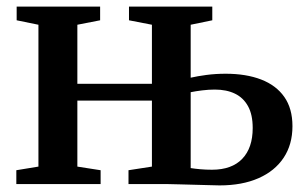

<svg xmlns="http://www.w3.org/2000/svg" viewBox="-20 -558 930 582"><path d="M645.5 4Q634 4 613 3.2Q592 2.5 568.2 2Q544.5 1.5 523.2 0.8Q502 0 488.5 0H369.5V-42L440.5 -53V-253H214.5V-53L285 -42V0H29.5V-42L96.5 -53V-483L30.5 -496.5V-538H283.5V-496.5L214.5 -483V-304H440.5V-483L371 -496.5V-538H623.5V-496.5L558 -483V-322.5Q577.5 -327 605.5 -330.8Q633.5 -334.5 664 -334.5Q726 -334.5 771.5 -317Q817 -299.5 841.8 -264.2Q866.5 -229 866.5 -175.5Q866.5 -120 839.8 -79.8Q813 -39.5 763.5 -17.8Q714 4 645.5 4ZM622.5 -43.5Q682.5 -43.5 714.2 -76.5Q746 -109.5 746 -170Q746 -210.5 731.8 -236.2Q717.5 -262 692 -274.2Q666.5 -286.5 631 -286.5Q612.5 -286.5 592.5 -284Q572.5 -281.5 558 -278.5V-48.5Q570.5 -46.5 587.2 -45Q604 -43.5 622.5 -43.5Z"/></svg>

Font: Merriweather 60pt SemiBold
Style: Regular
Weight: 600
Version: Version 2.100